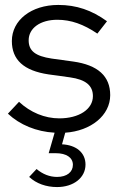

<svg xmlns="http://www.w3.org/2000/svg" viewBox="-20 -529 486 777"><path d="M211 228C278 228 326 190 326 137C326 89 289 58 231 55L244 8C348 1 426 -62 426 -144C426 -221 376 -266 276 -280L189 -292C123 -302 96 -323 96 -366C96 -415 143 -449 212 -449C267 -449 318 -431 374 -393L413 -443C351 -488 289 -509 216 -509C106 -509 28 -447 28 -363C28 -287 76 -243 176 -228L263 -216C327 -207 356 -183 356 -140C356 -87 300 -50 220 -50C161 -50 103 -74 57 -117L12 -69C60 -24 127 4 201 8L177 91H206C249 91 275 109 275 138C275 167 251 187 211 187C181 187 153 176 128 155L98 187C127 214 167 228 211 228Z"/></svg>

Font: Red Hat Display
Style: Regular
Weight: 400
Designer: Pentagram, MCKL
Foundry: Pentagram, MCKL
Version: Version 1.023